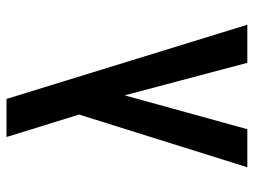

<svg xmlns="http://www.w3.org/2000/svg" viewBox="-115 -665 780 590"><g transform="rotate(-90 275.0 -370.0)"><path d="M56 0 218 -517 197 -585Q185 -623 173 -662Q161 -701 149 -740H266L494 0H377L277 -377L173 0Z"/></g></svg>

Font: Lode
Style: Bold
Weight: 700
Monospace: yes
Designer: Belleve Invis
Foundry: Belleve Invis
Version: Version 29.2.0; ttfautohint (v1.8.3)